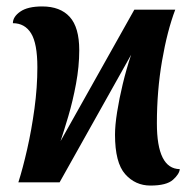

<svg xmlns="http://www.w3.org/2000/svg" viewBox="-20 -566 598 596"><path d="M447 10Q400 10 368.5 -25.5Q337 -61 337 -148Q337 -177 343.5 -218Q350 -259 361 -305Q372 -351 387 -396L165 0H37Q51 -44 64.5 -103.5Q78 -163 87 -229Q96 -295 96 -357Q96 -431 76.5 -462.5Q57 -494 20 -494Q20 -514 43 -530Q66 -546 111 -546Q167 -546 196.5 -513.5Q226 -481 226 -410Q226 -360 216 -306Q206 -252 192 -205Q178 -158 168 -128L397 -536H524Q499 -470 483 -377Q467 -284 467 -183Q467 -42 538 -41Q537 -26 517 -8Q497 10 447 10Z"/></svg>

Font: Noto Serif ExtraCondensed
Style: Bold
Weight: 700
Width: 2
Designer: Monotype Design Team
Foundry: Monotype Imaging Inc.
Version: Version 2.014; ttfautohint (v1.8.4.7-5d5b)